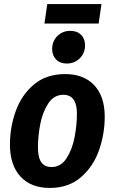

<svg xmlns="http://www.w3.org/2000/svg" viewBox="-20 -910 566 946"><path d="M29 -198Q29 -283 57.5 -362.5Q86 -442 147 -493.5Q208 -545 301 -545Q393 -545 444.5 -490Q496 -435 496 -335Q496 -250 468 -170Q440 -90 379 -37Q318 16 225 16Q132 16 80.5 -40.5Q29 -97 29 -198ZM359 -350Q359 -443 292 -443Q246 -443 218 -400.5Q190 -358 178.5 -299Q167 -240 167 -184Q167 -134 183.5 -110.5Q200 -87 234 -87Q280 -87 308 -130.5Q336 -174 347.5 -234Q359 -294 359 -350ZM237 -668Q237 -707 262.5 -732.5Q288 -758 327 -758Q360 -758 379.5 -738.5Q399 -719 399 -687Q399 -648 373 -622.5Q347 -597 309 -597Q276 -597 256.5 -617Q237 -637 237 -668ZM199 -794 213 -890H480L466 -794Z"/></svg>

Font: Fira Sans Condensed SemiBold
Style: Italic
Weight: 600
Width: 3
Italic angle: -8°
Designer: bBox Type GmbH & Carrois Corporate GbR & Edenspiekermann AG
Foundry: bBox Type GmbH & Carrois Corporate GbR & Edenspiekermann AG
Version: Version 4.301